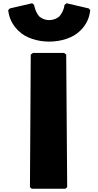

<svg xmlns="http://www.w3.org/2000/svg" viewBox="-20 -1159 608 1186"><path d="M376 -832H184L170 -822L165 -3L176 7H384L395 -3L389 -822ZM378 -1128V-1127C374 -1088 347 -1058 347 -1058C333 -1046 313 -1035 284 -1035C256 -1035 237 -1045 222 -1058C197 -1087 191 -1127 191 -1127V-1128L179 -1139L41 -1107L31 -1097V-1094C36 -1048 56 -1008 87 -976L95 -968C137 -926 209 -902 284 -902C359 -902 432 -926 474 -968L481 -975C512 -1006 532 -1047 537 -1094V-1097L528 -1107L391 -1139Z"/></svg>

Font: Hussar Woodtype
Style: Ultra
Weight: 900
Foundry: Cannot Into Space Fonts
Version: Version 1.07